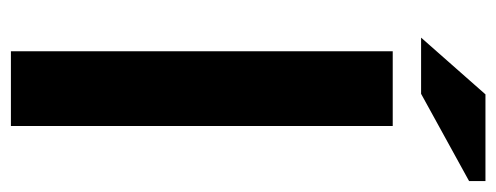

<svg xmlns="http://www.w3.org/2000/svg" viewBox="-299 -611 910 352"><g transform="rotate(90 156.0 -435.0)"><path d="M74 -700H211V0H74ZM153 -870H312V-840L152 -752H49Z"/></g></svg>

Font: PTSans
Style: Bold
Weight: 700
Designer: A.Korolkova, O.Umpeleva, V.Yefimov
Foundry: ParaType Ltd
Version: Version 2.003W OFL